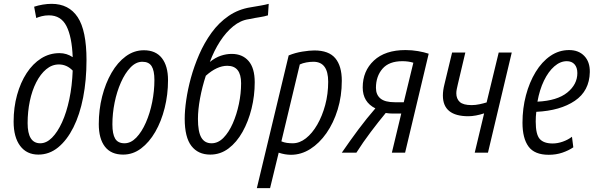

<svg xmlns="http://www.w3.org/2000/svg" viewBox="-20 -796 3106 1001"><path d="M180 10Q119 10 85 -35.5Q51 -81 51 -162Q51 -236 69 -301Q87 -366 119 -415Q151 -464 194.5 -491.5Q238 -519 290 -519Q328 -519 359 -498Q355 -604 326.5 -660Q298 -716 235 -716Q215 -716 197.5 -711.5Q180 -707 169 -702L158 -761Q179 -768 203 -772Q227 -776 249 -776Q339 -776 385 -706.5Q431 -637 431 -483Q431 -378 413.5 -288Q396 -198 362.5 -131.5Q329 -65 283 -27.5Q237 10 180 10ZM190 -49Q222 -49 251 -78Q280 -107 303.5 -158.5Q327 -210 341.5 -279Q356 -348 359 -428Q328 -460 287 -460Q251 -460 221 -435Q191 -410 169 -367Q147 -324 135.5 -269Q124 -214 124 -154Q124 -49 190 -49Z M622 10Q559 10 527 -31.5Q495 -73 495 -149Q495 -224 512.5 -293Q530 -362 561.5 -416.5Q593 -471 636 -502.5Q679 -534 730 -534Q792 -534 824 -493Q856 -452 856 -378Q856 -303 838.5 -233Q821 -163 789.5 -108.5Q758 -54 715.5 -22Q673 10 622 10ZM629 -49Q662 -49 690.5 -78.5Q719 -108 740.5 -157Q762 -206 773.5 -264Q785 -322 785 -379Q785 -428 770.5 -451Q756 -474 722 -474Q689 -474 660.5 -444.5Q632 -415 610.5 -366.5Q589 -318 577.5 -261Q566 -204 566 -148Q566 -97 580.5 -73Q595 -49 629 -49Z M1076 10Q1013 10 978 -35Q943 -80 943 -177Q943 -220 951 -275Q959 -330 975 -389Q992 -451 1018.5 -512Q1045 -573 1083 -625.5Q1121 -678 1172 -713Q1223 -748 1287 -758Q1316 -763 1339.5 -767Q1363 -771 1381 -776L1377 -716Q1358 -710 1334.5 -706.5Q1311 -703 1277 -696Q1234 -690 1196 -659Q1158 -628 1127 -580Q1096 -532 1074 -473Q1103 -496 1131.5 -505.5Q1160 -515 1188 -515Q1244 -515 1276 -478Q1308 -441 1308 -367Q1308 -297 1291.5 -230Q1275 -163 1244.5 -108.5Q1214 -54 1171.5 -22Q1129 10 1076 10ZM1083 -49Q1117 -49 1145 -77.5Q1173 -106 1193.5 -152.5Q1214 -199 1225.5 -254Q1237 -309 1237 -362Q1237 -453 1165 -453Q1111 -453 1053 -401Q1034 -343 1023 -283.5Q1012 -224 1012 -176Q1012 -109 1029.5 -79Q1047 -49 1083 -49Z M1319 185 1485 -507Q1519 -521 1556.5 -527Q1594 -533 1619 -533Q1694 -533 1728 -492.5Q1762 -452 1762 -375Q1762 -295 1740.5 -225Q1719 -155 1682 -102Q1645 -49 1597.5 -19Q1550 11 1497 11Q1466 11 1433 0L1388 185ZM1506 -49Q1542 -49 1575 -75Q1608 -101 1634 -146Q1660 -191 1675.5 -248.5Q1691 -306 1691 -370Q1691 -474 1614 -474Q1596 -474 1577 -470.5Q1558 -467 1543 -460L1447 -59Q1461 -53 1476 -51Q1491 -49 1506 -49Z M1762 0Q1806 -64 1848.5 -121Q1891 -178 1937 -231Q1871 -264 1871 -340Q1871 -426 1929.5 -480.5Q1988 -535 2094 -535Q2128 -535 2159.5 -529.5Q2191 -524 2215 -516L2092 0H2023L2072 -204H2027Q2009 -204 1991 -207Q1953 -161 1913 -108Q1873 -55 1838 0ZM2038 -263H2085L2135 -469Q2109 -477 2078 -477Q2008 -477 1974 -437.5Q1940 -398 1940 -338Q1940 -302 1963.5 -282.5Q1987 -263 2038 -263Z M2455 0 2504 -205Q2483 -198 2461.5 -194Q2440 -190 2422 -190Q2289 -190 2289 -298Q2289 -312 2291 -326Q2293 -340 2297 -356L2337 -522H2406L2367 -357Q2364 -344 2361.5 -332Q2359 -320 2359 -310Q2359 -281 2377 -264.5Q2395 -248 2439 -248Q2459 -248 2480 -252.5Q2501 -257 2517 -262L2580 -522H2648L2524 0Z M2841 11Q2767 11 2735.5 -32Q2704 -75 2704 -156Q2704 -231 2722 -299Q2740 -367 2772.5 -420.5Q2805 -474 2849.5 -504.5Q2894 -535 2947 -535Q2997 -535 3026.5 -504Q3056 -473 3055 -420Q3053 -322 2977 -270.5Q2901 -219 2776 -213Q2773 -189 2773 -162Q2773 -95 2794 -71.5Q2815 -48 2861 -48Q2887 -48 2914 -57.5Q2941 -67 2962 -83L2969 -28Q2944 -11 2911.5 0Q2879 11 2841 11ZM2782 -266Q2885 -271 2937.5 -313.5Q2990 -356 2990 -415Q2990 -444 2975.5 -460.5Q2961 -477 2935 -477Q2901 -477 2870 -450Q2839 -423 2816 -375.5Q2793 -328 2782 -266Z"/></svg>

Font: Ubuntu Sans Condensed
Style: Italic
Weight: 400
Width: 3
Italic angle: -13.5°
Designer: Dalton Maag Ltd
Foundry: Dalton Maag Ltd
Version: Version 1.006; ttfautohint (v1.8.4.7-5d5b)